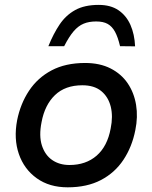

<svg xmlns="http://www.w3.org/2000/svg" viewBox="-20 -773 635 800"><path d="M262 7.5Q185.8 7.5 133.2 -30.2Q80.5 -67.9 58.6 -131.3Q36.7 -194.8 51.4 -272.2Q65.2 -340.8 100.9 -394.8Q136.6 -448.8 194.8 -479.7Q253 -510.6 334.8 -510.6Q396 -510.6 440.8 -487.8Q485.5 -465 512.1 -425.8Q538.7 -386.5 547 -336.1Q555.2 -285.8 543.9 -231Q530.2 -161.1 494.3 -107.1Q458.5 -53.1 400.5 -22.8Q342.6 7.5 262 7.5ZM269.4 -85.5Q337.9 -85.5 382.7 -124.5Q427.5 -163.6 441.1 -237.6Q451.5 -288.1 441.4 -328.8Q431.2 -369.4 401.8 -393.6Q372.5 -417.7 323.1 -417.7Q251.6 -417.7 209 -376.7Q166.4 -335.6 153.2 -264.2Q141.7 -207 154.6 -166.8Q167.6 -126.7 197.7 -106.1Q227.8 -85.5 269.4 -85.5ZM391.2 -752.6Q440.9 -752.6 473.6 -730.4Q506.2 -708.2 523.5 -669.3Q540.7 -630.3 542.9 -579.9L480.2 -580.6Q471.3 -618.4 459.2 -640.7Q447.1 -662.9 428.7 -673.3Q410.4 -683.6 380.8 -683.6Q350.5 -683.6 328.4 -674.3Q306.2 -665.1 287 -642.9Q267.8 -620.6 247.4 -580.6H181.6Q202.5 -632.5 228.5 -671.1Q254.5 -709.7 293.3 -731.1Q332.2 -752.6 391.2 -752.6Z"/></svg>

Font: REM Medium
Style: Italic
Weight: 500
Italic angle: -11°
Designer: Octavio Pardo
Foundry: Ashler Design
Version: Version 1.005;gftools[0.9.28]